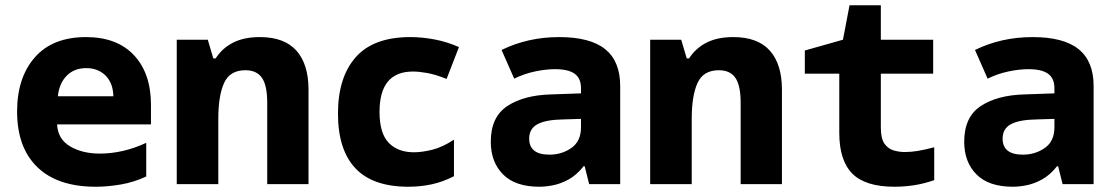

<svg xmlns="http://www.w3.org/2000/svg" viewBox="-20 -700 4240 730"><path d="M344 10Q199 10 122 -64.5Q45 -139 45 -276Q45 -405 112.5 -482Q180 -559 307 -559Q425 -559 489.5 -490Q554 -421 554 -301V-227H197Q200 -171 246.5 -143.5Q293 -116 360 -116Q402 -116 446.5 -126Q491 -136 536 -157V-29Q489 -7 439 1.5Q389 10 344 10ZM411 -334Q410 -384 381.5 -412.5Q353 -441 308 -441Q262 -441 233.5 -412Q205 -383 200 -334Z M652 0V-549H770L791 -478H800Q825 -517 866.5 -538Q908 -559 968 -559Q1061 -559 1107 -507.5Q1153 -456 1153 -359V0H996V-310Q996 -375 976 -404Q956 -433 913 -433Q854 -433 832 -384.5Q810 -336 810 -248V0Z M1533 10Q1397 10 1331 -60.5Q1265 -131 1265 -268Q1265 -406 1332.5 -482.5Q1400 -559 1540 -559Q1585 -559 1632.5 -550Q1680 -541 1725 -521L1678 -400Q1635 -417 1604 -422.5Q1573 -428 1550 -428Q1423 -428 1423 -275Q1423 -193 1458 -157Q1493 -121 1554 -121Q1584 -121 1623 -130.5Q1662 -140 1706 -169V-30Q1663 -8 1620.5 1Q1578 10 1533 10Z M2031 10Q1939 10 1892.5 -37Q1846 -84 1846 -161Q1846 -255 1908.5 -296.5Q1971 -338 2074 -341L2189 -345V-365Q2189 -402 2165 -419.5Q2141 -437 2090 -437Q2056 -437 2015 -428.5Q1974 -420 1935 -401L1887 -510Q1987 -559 2106 -559Q2224 -559 2281 -513Q2338 -467 2338 -373V0H2220L2203 -68H2199Q2172 -34 2141.5 -17.5Q2111 -1 2082.5 4.5Q2054 10 2031 10ZM2069 -112Q2116 -112 2152.5 -137.5Q2189 -163 2189 -216V-248L2123 -246Q2056 -245 2024 -228Q1992 -211 1992 -173Q1992 -112 2069 -112Z M2452 0V-549H2570L2591 -478H2600Q2625 -517 2666.5 -538Q2708 -559 2768 -559Q2861 -559 2907 -507.5Q2953 -456 2953 -359V0H2796V-310Q2796 -375 2776 -404Q2756 -433 2713 -433Q2654 -433 2632 -384.5Q2610 -336 2610 -248V0Z M3381 10Q3270 10 3220.5 -40Q3171 -90 3171 -195V-420H3040V-508L3185 -549L3210 -680H3329V-549H3528V-420H3329V-215Q3329 -173 3343 -153.5Q3357 -134 3378 -128Q3399 -122 3420 -122Q3444 -122 3468.5 -126Q3493 -130 3532 -140V-15Q3491 -1 3454 4.5Q3417 10 3381 10Z M3831 10Q3739 10 3692.5 -37Q3646 -84 3646 -161Q3646 -255 3708.5 -296.5Q3771 -338 3874 -341L3989 -345V-365Q3989 -402 3965 -419.5Q3941 -437 3890 -437Q3856 -437 3815 -428.5Q3774 -420 3735 -401L3687 -510Q3787 -559 3906 -559Q4024 -559 4081 -513Q4138 -467 4138 -373V0H4020L4003 -68H3999Q3972 -34 3941.5 -17.5Q3911 -1 3882.5 4.5Q3854 10 3831 10ZM3869 -112Q3916 -112 3952.5 -137.5Q3989 -163 3989 -216V-248L3923 -246Q3856 -245 3824 -228Q3792 -211 3792 -173Q3792 -112 3869 -112Z"/></svg>

Font: Noto Sans Mono ExtraBold
Style: Regular
Weight: 800
Designer: Monotype Design Team
Foundry: Monotype Imaging Inc.
Version: Version 2.014